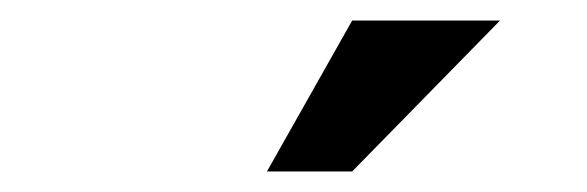

<svg xmlns="http://www.w3.org/2000/svg" viewBox="-20 -729 572 187"><path d="M323 -709H467L323 -562H240Z"/></svg>

Font: Haskoy SemiBold
Style: Italic
Weight: 600
Designer: Ertekin Erdin
Foundry: Ertekin Erdin
Version: Version 2.000; ttfautohint (v1.8.4.7-5d5b)